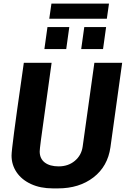

<svg xmlns="http://www.w3.org/2000/svg" viewBox="-20 -1034 713 1064"><path d="M266 -686 227 -404Q200 -215 200 -195Q200 -155 228 -133.5Q256 -112 305 -112Q358 -112 394.5 -142.5Q431 -173 438 -221L503 -686H657L592 -218Q577 -112 498 -51Q419 10 301 10H273Q204 10 152 -14Q100 -38 72 -79.5Q44 -121 44 -172Q44 -193 58 -300Q72 -407 97 -580L112 -686ZM584 -1014 572 -930H253L265 -1014ZM347 -762H226L243 -884H364ZM551 -762H430L447 -884H568Z"/></svg>

Font: Chivo
Style: Bold Italic
Weight: 700
Italic angle: -8.05°
Designer: Hector Gatti
Foundry: Omnibus-Type
Version: Version 1.007